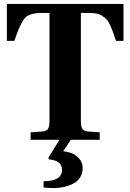

<svg xmlns="http://www.w3.org/2000/svg" viewBox="-20 -712 664 978"><path d="M202 211Q296 211 296 153Q296 106 230 100L226 92L283 0H341L302 58Q323 61 342.5 67.5Q362 74 381.5 94Q401 114 401 144Q401 170 389.5 189Q378 208 361.5 218.5Q345 229 323 235.5Q301 242 284 244Q267 246 250 246Q228 246 202 243ZM15 -504V-692H609V-504H571Q560 -537 555 -550Q550 -563 540.5 -584.5Q531 -606 523 -613.5Q515 -621 501.5 -630.5Q488 -640 471.5 -643Q455 -646 432 -646H392V-95Q392 -67 400 -55Q408 -43 431 -42L488 -38V0H136V-38L193 -42Q216 -43 224 -55Q232 -67 232 -95V-646H192Q128 -646 105 -618Q82 -590 53 -504Z"/></svg>

Font: Heuristica
Style: Bold
Weight: 700
Version: Version 1.0.2